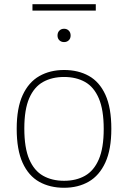

<svg xmlns="http://www.w3.org/2000/svg" viewBox="-20 -879 606 908"><path d="M283 9Q216 9 165.5 -19.2Q115 -47.5 87 -109Q59 -170.5 59 -270Q59 -368 87.2 -429.2Q115.5 -490.5 166 -519.2Q216.5 -548 283 -548Q350 -548 400.2 -520Q450.5 -492 478.5 -430.8Q506.5 -369.5 506.5 -270Q506.5 -172 478.2 -110.5Q450 -49 399.8 -20Q349.5 9 283 9ZM283 -24Q340 -24 382 -47.8Q424 -71.5 447.2 -125.2Q470.5 -179 470.5 -269Q470.5 -360 447.2 -414Q424 -468 382 -491.5Q340 -515 283 -515Q226 -515 183.8 -491.5Q141.5 -468 118.2 -414.5Q95 -361 95 -271.5Q95 -180 118.2 -125.8Q141.5 -71.5 183.8 -47.8Q226 -24 283 -24ZM283 -680Q269.5 -680 260.8 -688.5Q252 -697 252 -711Q252 -725.5 260.8 -734.2Q269.5 -743 283 -743Q296.5 -743 305.2 -734.2Q314 -725.5 314 -711Q314 -697 305.2 -688.5Q296.5 -680 283 -680ZM133.5 -829V-859H433V-829Z"/></svg>

Font: Encode Sans Semi Expanded Thin
Style: Regular
Weight: 100
Width: 6
Designer: Multiple Designers
Foundry: Impallari Type
Version: Version 3.000; ttfautohint (v1.8.3) -l 8 -r 50 -G 200 -x 14 